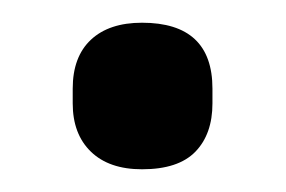

<svg xmlns="http://www.w3.org/2000/svg" viewBox="-20 -502 252 169"><path d="M105 -353Q76 -353 60 -368.5Q44 -384 44 -411V-424Q44 -452 60 -467Q76 -482 105 -482Q167 -482 167 -424V-411Q167 -384 152 -368.5Q137 -353 105 -353Z"/></svg>

Font: Sofia Sans Condensed SemiBold
Style: Regular
Weight: 600
Designer: Botio Nikoltchev, Ani Petrova
Foundry: lettersoup
Version: Version 4.101